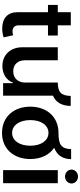

<svg xmlns="http://www.w3.org/2000/svg" viewBox="539 -1327 799 1917"><g transform="rotate(90 938.5 -368.5)"><path d="M102 -676V-546H29V-448H102V-141C102 -45 163 9 265 9C293 9 320 5 353 -5L332 -100C323 -97 307 -94 294 -94C257 -94 233 -115 233 -154V-448H335V-546H233V-676Z M804 -217C804 -147 758 -101 692 -101C624 -101 582 -147 582 -216V-546H452V-191C452 -74 527 7 639 7C719 7 781 -33 805 -98H810V0H935V-498C1001 -525 1036 -584 1038 -675H938C935 -579 900 -546 804 -546Z M1307 11C1466 11 1568 -106 1568 -271C1568 -377 1527 -462 1455 -510C1526 -537 1568 -590 1569 -679H1469C1466 -579 1422 -553 1307 -553C1148 -553 1045 -437 1045 -271C1045 -106 1148 11 1307 11ZM1179 -272C1179 -380 1231 -453 1307 -453C1383 -453 1435 -380 1435 -272C1435 -164 1384 -90 1307 -90C1230 -90 1179 -164 1179 -272Z M1679 0H1809V-546H1679ZM1673 -683C1673 -647 1705 -618 1743 -618C1781 -618 1812 -647 1812 -683C1812 -719 1781 -748 1743 -748C1705 -748 1673 -719 1673 -683Z"/></g></svg>

Font: Wafeq Semi Bold
Style: Regular
Weight: 600
Designer: Rasmus Andersson & Azza Alameddine
Foundry: Google & TypeTogether
Version: Version 3.000;January 28, 2025;FontCreator 15.0.0.3014 64-bi